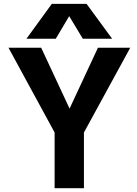

<svg xmlns="http://www.w3.org/2000/svg" viewBox="-20 -982 718 1004"><path d="M341.8 -897.5 271.5 -779.3H118.2L251 -961.9H432.6L566.4 -779.3H413.1ZM343.8 -414.1 492.2 -732.4H661.1L418.9 -289.1V2H265.6V-289.1L24.4 -732.4H195.3Z"/></svg>

Font: Gen Shin Gothic Bold
Style: Bold
Weight: 700
Designer: [Source Han Sans]
Ryoko NISHIZUKA  (kana & ideographs); Paul D. Hunt (Latin, Greek & Cyrillic); Wenlong ZHANG  (bopomofo
Version: Version 1.002.20150607